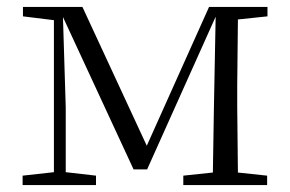

<svg xmlns="http://www.w3.org/2000/svg" viewBox="-20 -532 833 552"><path d="M135 0H256V-27L169 -37V-223L161 -483L364 -45H403L600 -484L595 -222L592 -36L507 -27V0H748V-27L664 -36L662 -227V-285L664 -476L749 -485V-512H581L402 -113L217 -512H46V-485L135 -474V-37L45 -27V0Z"/></svg>

Font: Source Han Serif CN Light
Style: Regular
Weight: 300
Designer: Ryoko NISHIZUKA 西塚涼子 (kana & ideographs); Frank Grießhammer (Latin, Greek & Cyrillic); Wenlong ZHANG 张文龙 (bopomofo); San
Foundry: Adobe
Version: Version 2.003;hotconv 1.1.1;makeotfexe 2.6.0